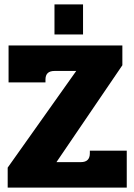

<svg xmlns="http://www.w3.org/2000/svg" viewBox="-20 -854 612 874"><path d="M228 -834H358V-697H228ZM15 -91 327 -531H228Q187 -531 187 -492V-479H19V-647H537V-557L237 -116H348Q389 -116 389 -156V-168H557V0H15Z"/></svg>

Font: Pridi
Style: Bold
Weight: 700
Designer: Katatrad Team
Foundry: CadsonDemak
Version: Version 1.001